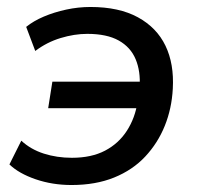

<svg xmlns="http://www.w3.org/2000/svg" viewBox="-20 -521 570 550"><path d="M185 9Q130 9 82 -7.5Q34 -24 7 -50L41 -118Q68 -93 105.5 -81Q143 -69 186 -69Q242 -69 281 -89.5Q320 -110 343.5 -146.5Q367 -183 374 -229L382 -211H118L130 -287H390L380 -271Q383 -317 368.5 -351.5Q354 -386 320 -405Q286 -424 230 -424Q193 -424 153.5 -412Q114 -400 81 -375L55 -444Q76 -461 105.5 -473.5Q135 -486 169.5 -493.5Q204 -501 239 -501Q321 -501 375 -471.5Q429 -442 454 -390Q479 -338 475 -267Q472 -210 452 -160.5Q432 -111 396 -72.5Q360 -34 307 -12.5Q254 9 185 9Z"/></svg>

Font: Nunito Sans 10pt SemiBold
Style: Italic
Weight: 600
Italic angle: -9°
Designer: Vernon Adams
Foundry: Vernon Adams
Version: Version 3.101;gftools[0.9.27]